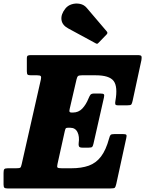

<svg xmlns="http://www.w3.org/2000/svg" viewBox="-62 -1060 817 1080"><path d="M302 -320.5 261.5 -138Q257.5 -121.5 261.8 -117.5Q266 -113.5 286 -113.5H338.5Q396.5 -113.5 437.5 -128.2Q478.5 -143 506.2 -179.5Q534 -216 551.5 -280.5Q555.5 -296 560 -301Q564.5 -306 584 -306H628Q646 -306 648.8 -301.2Q651.5 -296.5 648 -282L592 -25Q588 -8 583.8 -4Q579.5 0 559.5 0H-19.5Q-32.5 0 -37.2 -4Q-42 -8 -42 -22.5V-86.5Q-42 -103 -38 -108.2Q-34 -113.5 -18 -113.5H28Q47 -113.5 51.8 -116.8Q56.5 -120 60 -136.5L168 -613.5Q171 -627.5 167 -632Q163 -636.5 146.5 -636.5H113Q98 -636.5 93.5 -640.2Q89 -644 89 -659.5V-731Q89 -744.5 94.5 -747.2Q100 -750 112.5 -750H711Q731 -750 733.5 -744Q736 -738 733.5 -722L684 -493Q680.5 -477 676.5 -472.2Q672.5 -467.5 653.5 -467.5H602.5Q588 -467.5 586.5 -474Q585 -480.5 587 -491.5Q601.5 -573 577 -604.8Q552.5 -636.5 476.5 -636.5H399.5Q383 -636.5 377.5 -632.5Q372 -628.5 368.5 -613.5L330 -447.5Q327 -435 329.5 -431Q332 -427 340 -427H348.5Q379.5 -427 400.8 -449.2Q422 -471.5 436 -506.5Q441 -518.5 446.2 -526.2Q451.5 -534 468.5 -534H501Q518.5 -534 522.2 -529.5Q526 -525 522.5 -510.5L464 -252.5Q461 -239 457 -234.2Q453 -229.5 437 -229.5H401.5Q386 -229.5 382.5 -236.2Q379 -243 380.5 -254.5Q386 -292 373.8 -316.8Q361.5 -341.5 332.5 -341.5H320Q310 -341.5 307.2 -336.8Q304.5 -332 302 -320.5ZM305 -1011Q319 -1029 341.8 -1036Q364.5 -1043 387.8 -1038.2Q411 -1033.5 426 -1015.5L537.5 -884.5Q546.5 -875.5 538 -866.5L492 -819Q487.5 -814.5 485 -813.8Q482.5 -813 477 -816L322 -900Q287.5 -918.5 283.8 -948.8Q280 -979 305 -1011Z"/></svg>

Font: Besley* Narrow Heavy
Style: Italic
Weight: 800
Width: 4
Italic angle: -13°
Designer: Owen Earl
Foundry: indestructible type*
Version: Version 3.000; ttfautohint (v1.8.3)